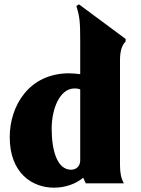

<svg xmlns="http://www.w3.org/2000/svg" viewBox="-20 -848 651 888"><path d="M351 -656V-505C333 -507 316 -509 300 -509C113 -509 25 -357 25 -214C25 -47 129 20 230 20C281 20 330 3 365 -26C369 -16 374 -6 377 0H553C540 -23 535 -48 535 -84V-568C535 -611 543 -638 561 -656V-668L345 -828L333 -820C349 -771 351 -745 351 -656ZM219 -253C219 -344 256 -439 325 -439C333 -439 342 -438 351 -435V-106C351 -79 332 -63 309 -63C243 -63 219 -155 219 -253Z"/></svg>

Font: Sinistre Bold
Style: Regular
Weight: 900
Designer: Jules Durand
Foundry: Collletttivo
Version: Version 69.420;Glyphs 3.2 (3217)